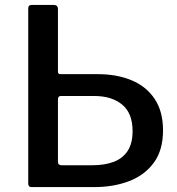

<svg xmlns="http://www.w3.org/2000/svg" viewBox="-20 -762 719 782"><path d="M644 -231Q644 -151 607 -100Q570 -49 506.5 -24.5Q443 0 364 0H108Q95 0 95 -15V-727Q95 -735 98.5 -738.5Q102 -742 111 -742H198Q216 -742 216 -725V-470Q216 -460 226 -460H378Q456 -460 516 -435Q576 -410 610 -359Q644 -308 644 -231ZM520 -228Q520 -301 477.5 -336Q435 -371 364 -371H227Q216 -371 216 -356V-103Q216 -89 231 -89H357Q407 -89 443.5 -103Q480 -117 500 -147.5Q520 -178 520 -228Z"/></svg>

Font: Libre Franklin Medium
Style: Regular
Weight: 500
Designer: Pablo Impallari, Rodrigo Fuenzalida, Nhung Nguyen
Foundry: Impallari Type
Version: Version 3.000